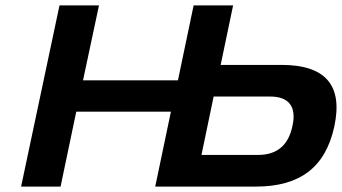

<svg xmlns="http://www.w3.org/2000/svg" viewBox="-20 -690 1264 710"><path d="M200 -670 58 0H204L262 -277H612L554 0H926C1089 0 1183 -71 1216 -221C1250 -377 1181 -450 1021 -450H796L842 -670H696L638 -393H287L346 -670ZM725 -117 770 -333H979C1044 -333 1079 -300 1061 -222C1046 -154 1006 -117 933 -117Z"/></svg>

Font: LT Wave Bold
Style: Italic
Weight: 700
Designer: Daniel Lyons
Version: Version 2.5 (Glyphs App)